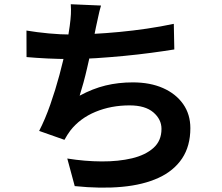

<svg xmlns="http://www.w3.org/2000/svg" viewBox="-20 -823 1040 898"><path d="M452.5 -797.1Q444.6 -770.8 439.5 -745.2Q434.5 -719.6 428.6 -695.2Q423.8 -671.2 417.5 -640.2Q411.1 -609.1 403.4 -574.7Q395.6 -540.2 387.5 -504.9Q379.4 -469.5 370.4 -436.5Q361.4 -403.5 352.5 -375.5Q414 -408.7 473.9 -423.2Q533.9 -437.7 601 -437.7Q682.4 -437.7 742.6 -411Q802.7 -384.4 836.5 -336.4Q870.3 -288.4 870.3 -223.7Q870.3 -140 831.8 -82.1Q793.2 -24.2 721.7 8.7Q650.1 41.6 550.7 50.8Q451.4 60 329.5 47.4L294.7 -81.6Q377.1 -68.3 455.7 -68Q534.4 -67.6 597.4 -82.6Q660.4 -97.7 697.8 -131.2Q735.3 -164.8 735.3 -220.3Q735.3 -264.9 697.2 -297.5Q659.1 -330.1 586 -330.1Q499.4 -330.1 426.8 -300Q354.1 -269.9 309.2 -212.6Q301.5 -202.1 295.1 -192.2Q288.7 -182.2 281.4 -169L163.1 -210.7Q191.3 -265.3 215.3 -334Q239.3 -402.6 258.1 -472.6Q276.9 -542.5 289.1 -603.1Q301.4 -663.6 306.2 -702.3Q310.5 -734.1 311.6 -756.4Q312.8 -778.6 311 -803.2ZM103.8 -680.1Q152 -672 208 -666.7Q264 -661.5 310.9 -661.5Q358.9 -661.5 416.6 -664.5Q474.3 -667.5 538.1 -673.5Q601.9 -679.5 666.7 -689Q731.5 -698.5 792.9 -711.5L795.3 -591.7Q747.4 -584 686.8 -575.9Q626.2 -567.8 560.3 -561.5Q494.3 -555.2 430.3 -551Q366.2 -546.9 311.9 -546.9Q254.5 -546.9 201.8 -549.5Q149.2 -552.1 104.1 -556.1Z"/></svg>

Font: Shanggu Sans SC VF
Style: Regular
Weight: 250
Designer: GuiWonder
Version: Version 1.021